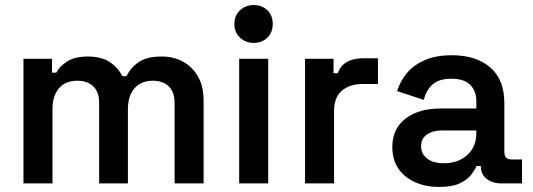

<svg xmlns="http://www.w3.org/2000/svg" viewBox="-20 -727 2111 761"><path d="M73 0V-494H186V-439H203Q216 -464 246.5 -483.5Q277 -503 328 -503Q382 -503 415 -481Q448 -459 465 -425H481Q498 -459 530 -481Q562 -503 621 -503Q667 -503 704.5 -483Q742 -463 764.5 -424Q787 -385 787 -327V0H672V-319Q672 -362 649 -384.5Q626 -407 585 -407Q540 -407 513.5 -377.5Q487 -348 487 -293V0H373V-319Q373 -362 350 -384.5Q327 -407 286 -407Q240 -407 214 -377.5Q188 -348 188 -293V0Z M928 0V-494H1043V0ZM985 -557Q954 -557 931.5 -577.5Q909 -598 909 -632Q909 -666 931.5 -686.5Q954 -707 985 -707Q1018 -707 1039.5 -686.5Q1061 -666 1061 -632Q1061 -598 1039.5 -577.5Q1018 -557 985 -557Z M1189 0V-494H1302V-437H1319Q1330 -468 1356 -482Q1382 -496 1418 -496H1478V-394H1416Q1366 -394 1335 -367.5Q1304 -341 1304 -286V0Z M1720 14Q1668 14 1626 -4.5Q1584 -23 1559.5 -58Q1535 -93 1535 -144Q1535 -194 1559.5 -228Q1584 -262 1627 -279.5Q1670 -297 1725 -297H1868V-327Q1868 -366 1844 -390.5Q1820 -415 1769 -415Q1719 -415 1693.5 -391.5Q1668 -368 1660 -331L1554 -366Q1566 -405 1592.5 -437Q1619 -469 1663 -488.5Q1707 -508 1771 -508Q1868 -508 1923.5 -459.5Q1979 -411 1979 -319V-125Q1979 -95 2007 -95H2049V0H1968Q1932 0 1909 -18Q1886 -36 1886 -67V-69H1869Q1863 -55 1848 -35Q1833 -15 1802.5 -0.5Q1772 14 1720 14ZM1739 -80Q1796 -80 1832 -112.5Q1868 -145 1868 -200V-210H1732Q1695 -210 1672 -194Q1649 -178 1649 -147Q1649 -117 1673 -98.5Q1697 -80 1739 -80Z"/></svg>

Font: Space Grotesk SemiBold
Style: Regular
Weight: 600
Designer: Florian Karsten
Foundry: Florian Karsten
Version: Version 2.000